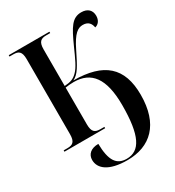

<svg xmlns="http://www.w3.org/2000/svg" viewBox="-225 -850 1121 1230"><g transform="rotate(-30 336.0 -235.5)"><path d="M352 249C523 249 635 146 635 -72C635 -274 531 -366 307 -367C351 -388 374 -434 420 -527C467 -624 500 -645 536 -645C577 -645 593 -621 598 -591C624 -597 641 -620 641 -653C641 -693 616 -720 568 -720C500 -720 471 -669 420 -556C386 -480 364 -429 334 -400C308 -374 285 -367 241 -364V-635C241 -692 263 -704 301 -704H330V-714H29V-704H57C95 -704 116 -692 116 -635V-80C116 -22 95 -10 57 -10H29V0H330V-10H301C262 -10 241 -22 241 -80V-352C261 -355 282 -357 303 -357C432 -357 499 -272 499 -74C499 151 451 239 353 239C278 239 244 189 242 65C186 65 156 94 156 135C156 198 214 249 352 249Z"/></g></svg>

Font: Noto Serif Display SemiCondensed SemiBold
Style: Regular
Weight: 600
Width: 4
Designer: Monotype Design Team
Foundry: Monotype Imaging Inc.
Version: Version 2.009